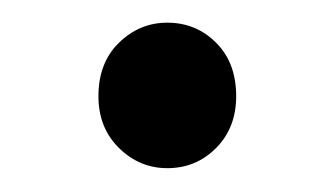

<svg xmlns="http://www.w3.org/2000/svg" viewBox="-20 -494 289 166"><path d="M124.6 -348.6Q100.6 -348.6 82.8 -366.1Q65.1 -383.6 65.1 -410.8Q65.1 -439.7 82.8 -457Q100.6 -474.4 124.6 -474.4Q149.6 -474.4 166.9 -457Q184.2 -439.7 184.2 -410.8Q184.2 -383.6 166.9 -366.1Q149.6 -348.6 124.6 -348.6Z"/></svg>

Font: Source Sans 3 VF
Style: Regular
Weight: 200
Designer: Paul D. Hunt
Foundry: Adobe
Version: Version 3.046;hotconv 1.0.118;makeotfexe 2.5.65603